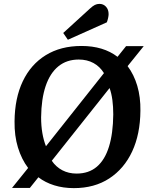

<svg xmlns="http://www.w3.org/2000/svg" viewBox="-20 -955 780 990"><path d="M42 14 125 -89Q91 -134 72.5 -194.5Q54 -255 55 -329Q56 -449 97.5 -536Q139 -623 216 -670.5Q293 -718 400 -718Q513 -718 586 -662L630 -717H721L638 -614Q671 -570 688 -512Q705 -454 704 -384Q703 -263 661.5 -174Q620 -85 543.5 -35Q467 15 361 15Q306 15 259.5 0.5Q213 -14 178 -41L134 14ZM375 -60Q438 -60 479.5 -95.5Q521 -131 542 -199Q563 -267 564 -365Q564 -405 559.5 -439Q555 -473 545 -501L247 -126Q269 -94 301.5 -77Q334 -60 375 -60ZM217 -201 516 -578Q495 -612 462 -630Q429 -648 386 -648Q324 -648 281 -613Q238 -578 215.5 -511.5Q193 -445 192 -350Q192 -306 198.5 -268.5Q205 -231 217 -201ZM444 -911Q458 -924 469 -929.5Q480 -935 493 -935Q513 -935 526.5 -920.5Q540 -906 540 -882Q540 -874 537.5 -862.5Q535 -851 531 -840L330 -750L306 -785Z"/></svg>

Font: Literata 18pt SemiBold
Style: Italic
Weight: 600
Italic angle: -2°
Designer: Latin by Veronika Burian and Jose Scaglione. Greek by Irene Vlachou. Cyrillic by Vera Evstafieva
Foundry: TypeTogether
Version: Version 3.103;gftools[0.9.29]